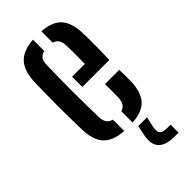

<svg xmlns="http://www.w3.org/2000/svg" viewBox="-252 -662 913 913"><g transform="rotate(-45 204.5 -206.0)"><path d="M44.5 -134Q43.5 -167 42.8 -209.8Q42 -252.5 42 -298.8Q42 -345 42.8 -388.2Q43.5 -431.5 44.5 -464.5Q48.5 -534.5 80.8 -568.2Q113 -602 181.5 -607V-530.5Q161 -526 152.2 -513Q143.5 -500 143 -478Q140.5 -386 140.5 -301.8Q140.5 -217.5 143 -124Q144 -78.5 181.5 -69.5V7Q110.5 2 79.2 -31.8Q48 -65.5 44.5 -134ZM188.5 -282V-351H274.5Q275.5 -390 275.2 -427.5Q275 -465 274 -478Q272 -521.5 238 -530.5V-607Q306 -602 336.8 -568.5Q367.5 -535 371 -468Q371.5 -456.5 372 -425.2Q372.5 -394 372 -355.2Q371.5 -316.5 370 -282ZM238 7V-69.5Q272 -78 274 -124.5Q274.5 -139.5 274.8 -163.2Q275 -187 273.5 -215.5H370Q371 -201.5 371.2 -176Q371.5 -150.5 371 -134Q367.5 -65 337 -31.5Q306.5 2 238 7ZM358.5 195H331.5Q215.5 195 234 92L245 37.5H304L292 92Q287 118.5 296.5 130Q306 141.5 332 141.5H358.5Z"/></g></svg>

Font: Big Shoulders Stencil Text SemiBold
Style: Regular
Weight: 600
Designer: Patric King
Foundry: XO Type Co
Version: Version 1.000